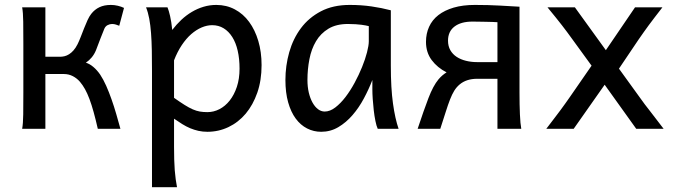

<svg xmlns="http://www.w3.org/2000/svg" viewBox="-20 -528 2765 787"><path d="M166 -295.4H227.1Q235.4 -295.4 244.6 -297.6Q253.9 -299.8 263.2 -305.7Q272.5 -311.5 281.2 -321.3Q290 -331.1 297.9 -346.7Q304.2 -359.4 311 -377L324.7 -412.1Q331.5 -429.7 338.9 -445.6Q346.2 -461.4 354 -471.2Q368.2 -489.3 387.7 -498.5Q407.2 -507.8 434.6 -507.8Q448.7 -507.8 462.9 -504.4Q477.1 -501 488.3 -495.6L468.8 -422.4Q462.9 -424.8 455.3 -427.2Q447.8 -429.7 439.5 -429.7Q430.2 -429.7 421.1 -425Q412.1 -420.4 407.7 -410.2Q400.9 -394.5 392.1 -371.1Q383.3 -347.7 373.5 -322.3Q366.7 -305.7 356.2 -293Q345.7 -280.3 332 -271Q347.2 -266.6 362.5 -253.7Q377.9 -240.7 390.6 -222.2Q403.8 -202.1 415.3 -176.3Q426.8 -150.4 437 -121.3Q447.3 -92.3 456.3 -61.3Q465.3 -30.3 473.6 0H380.9Q372.1 -38.6 363.8 -68.6Q355.5 -98.6 346.7 -122.1Q337.9 -145.5 328.4 -162.6Q318.8 -179.7 307.6 -192.9Q295.4 -207 278.6 -215.8Q261.7 -224.6 241.7 -224.6H166V0H70.8Q74.7 -20.5 75.2 -59.3Q75.7 -98.1 75.7 -148.9V-349.1Q75.7 -399.9 75.2 -438.7Q74.7 -477.5 70.8 -498H166Z M693.4 -127Q718.3 -109.4 736.6 -97.9Q754.9 -86.4 770 -79.8Q785.2 -73.2 799.1 -70.8Q813 -68.4 830.1 -68.4Q856 -68.4 879.6 -80.6Q903.3 -92.8 921.6 -116Q939.9 -139.2 950.9 -172.1Q961.9 -205.1 961.9 -246.6Q961.9 -287.1 954.3 -320.1Q946.8 -353 932.1 -376.2Q917.5 -399.4 896.7 -412.1Q876 -424.8 849.6 -424.8Q828.6 -424.8 806.6 -415.5Q784.7 -406.2 763.9 -388.2Q743.2 -370.1 725.1 -343Q707 -315.9 693.4 -280.8ZM603 -236.8Q603 -282.2 602.3 -321Q601.6 -359.9 599.1 -392.3Q596.7 -424.8 591.8 -451.2Q586.9 -477.5 578.6 -498H666.5Q671.9 -485.4 677.2 -462.2Q682.6 -439 686 -405.3Q703.1 -427.7 723.4 -446.8Q743.7 -465.8 766.4 -479.2Q789.1 -492.7 814.2 -500.2Q839.4 -507.8 866.7 -507.8Q908.2 -507.8 942.6 -489.5Q977.1 -471.2 1001.2 -438.2Q1025.4 -405.3 1038.8 -360.1Q1052.2 -314.9 1052.2 -261.2Q1052.2 -198.7 1034.7 -148.2Q1017.1 -97.7 987.1 -62Q957 -26.4 916.5 -7.1Q876 12.2 830.1 12.2Q810.5 12.2 793.2 8.3Q775.9 4.4 759.5 -2.4Q743.2 -9.3 727.1 -19.3Q710.9 -29.3 693.4 -41.5V73.2Q693.4 102.5 694.1 126.2Q694.8 149.9 696.3 169.9Q697.8 189.9 700.2 206.8Q702.6 223.6 705.6 239.3H603Z M1491.7 -420.9Q1485.8 -422.4 1478.5 -423.8Q1471.2 -425.3 1461.2 -426.5Q1451.2 -427.7 1437.7 -428.7Q1424.3 -429.7 1406.2 -429.7Q1358.4 -429.7 1326.4 -410.4Q1294.4 -391.1 1275.4 -359.1Q1256.3 -327.1 1248.3 -285.6Q1240.2 -244.1 1240.2 -200.2Q1240.2 -171.9 1245.8 -148.2Q1251.5 -124.5 1261.2 -107.2Q1271 -89.8 1283.7 -80.3Q1296.4 -70.8 1311 -70.8Q1332.5 -70.8 1354.2 -87.4Q1376 -104 1396 -130.1Q1416 -156.2 1433.6 -188.7Q1451.2 -221.2 1464.1 -253.2Q1477.1 -285.2 1484.4 -313.5Q1491.7 -341.8 1491.7 -358.9ZM1528.3 0Q1522.9 -11.7 1518.8 -32.2Q1514.6 -52.7 1512 -75.9Q1509.3 -99.1 1507.8 -122.1Q1506.3 -145 1506.3 -161.1V-200.2Q1491.7 -162.1 1471.4 -124.3Q1451.2 -86.4 1425 -56.2Q1398.9 -25.9 1366.7 -6.8Q1334.5 12.2 1296.4 12.2Q1265.6 12.2 1238.8 -1.5Q1211.9 -15.1 1192.1 -42Q1172.4 -68.8 1161.1 -108.6Q1149.9 -148.4 1149.9 -200.2Q1149.9 -258.3 1165.5 -313.7Q1181.2 -369.1 1213.4 -412.4Q1245.6 -455.6 1295.4 -481.7Q1345.2 -507.8 1413.6 -507.8Q1460.9 -507.8 1502.9 -501.7Q1544.9 -495.6 1582 -485.8V-258.8Q1582 -166.5 1590.8 -103.8Q1599.6 -41 1613.8 0Z M2019 -273.4V-437Q2012.2 -437.5 1998.8 -438Q1985.4 -438.5 1970 -438.7Q1954.6 -439 1939.9 -439.2Q1925.3 -439.5 1916.5 -439.5Q1869.6 -439.5 1843 -419.2Q1816.4 -398.9 1816.4 -361.3Q1816.4 -338.9 1825.9 -322.3Q1835.4 -305.7 1851.8 -294.9Q1868.2 -284.2 1889.9 -278.8Q1911.6 -273.4 1936 -273.4ZM1936 -205.1Q1891.6 -205.1 1863.8 -181.6Q1851.1 -170.9 1842 -156.2Q1833 -141.6 1824.7 -120.4Q1816.4 -99.1 1807.1 -69.6Q1797.9 -40 1784.7 0H1691.9Q1716.8 -75.2 1736.1 -125.7Q1755.4 -176.3 1777.3 -202.6Q1784.7 -211.4 1793.2 -218.8Q1801.8 -226.1 1810.5 -231.4Q1772.9 -250.5 1749.5 -281.7Q1726.1 -313 1726.1 -356.4Q1726.1 -390.1 1738.8 -418.2Q1751.5 -446.3 1776.9 -466.1Q1802.2 -485.8 1839.6 -496.8Q1877 -507.8 1926.3 -507.8Q1982.4 -507.8 2029.3 -505.1Q2076.2 -502.4 2109.4 -500.5V-148.9Q2109.4 -98.1 2111.1 -59.3Q2112.8 -20.5 2116.7 0H2019V-205.1Z M2695.3 -498Q2676.3 -473.6 2663.1 -456.3Q2649.9 -439 2639.2 -424.6Q2628.4 -410.2 2618.9 -396.5Q2609.4 -382.8 2597.7 -366.2L2517.1 -246.6L2600.1 -131.8Q2613.3 -113.3 2623 -100.3Q2632.8 -87.4 2643.6 -73.7Q2654.3 -60.1 2667.2 -43Q2680.2 -25.9 2700.2 0H2587.9L2458.5 -180.7L2331.5 0H2219.2Q2239.3 -26.4 2252.9 -44.2Q2266.6 -62 2277.1 -76.2Q2287.6 -90.3 2296.6 -103Q2305.7 -115.7 2316.9 -131.8L2404.8 -258.8L2326.7 -366.2Q2314.5 -383.3 2304.4 -396.7Q2294.4 -410.2 2283.2 -424.6Q2272 -439 2258.1 -456.3Q2244.1 -473.6 2224.1 -498H2336.4L2463.4 -322.3L2583 -498Z"/></svg>

Font: Andika CyrE
Style: Regular
Weight: 400
Designer: Victor Gaultney, Annie Olsen, Julie Remington, Don Collingsworth, Eric Hays, Becca Hirsbrunner
Foundry: SIL International
Version: Version 5.000